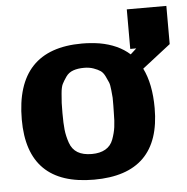

<svg xmlns="http://www.w3.org/2000/svg" viewBox="-47 -644 682 701"><g transform="rotate(-5 294.0 -293.5)"><path d="M26 -230Q26 -488 269 -488Q301 -488 333 -483Q401 -471 443 -433L465 -453H443V-598H588V-458L484 -377Q513 -319 513 -230Q513 11 270 11Q26 11 26 -230ZM176 -241Q176 -203 178.5 -180Q181 -157 189.5 -132Q198 -107 218 -95Q238 -83 270 -83Q300 -83 320 -94.5Q340 -106 348.5 -129Q357 -152 360 -173.5Q363 -195 363 -227Q363 -230 363.5 -252Q364 -274 363.5 -281Q363 -288 361 -308.5Q359 -329 355.5 -337.5Q352 -346 345 -360.5Q338 -375 328.5 -381.5Q319 -388 303.5 -393.5Q288 -399 269 -399Q246 -399 229 -393Q212 -387 202 -372.5Q192 -358 186.5 -347Q181 -336 179 -312Q177 -288 176.5 -278Q176 -268 176 -241Z"/></g></svg>

Font: Coval
Style: Black
Weight: 1000
Foundry: Context Ltd
Version: Version 001.000